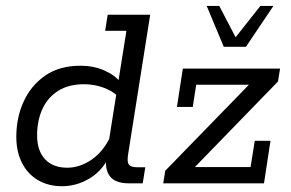

<svg xmlns="http://www.w3.org/2000/svg" viewBox="-20 -634 1006 664"><path d="M194.7 10Q147.3 10 111.6 -10.9Q75.9 -31.8 56.2 -70.4Q36.4 -108.9 36.4 -160.7Q36.4 -227.6 61.9 -283.1Q87.3 -338.7 136.6 -372.7Q185.8 -406.7 258.1 -406.7Q303.8 -406.7 340.7 -390.4Q377.6 -374.1 397 -349.3L387.1 -338.3L417.2 -527.4H343.6L352.5 -583H499.4L423.1 -100.7Q418.7 -74.2 425.7 -64.9Q432.7 -55.6 454.4 -55.6H482.5L473.6 0H426.4Q377.6 0 359.6 -25.1Q341.6 -50.2 348.2 -92.1L352 -116L360.1 -99Q337 -45.9 291.4 -18Q245.8 10 194.7 10ZM212.8 -54Q255.8 -54 296.7 -81.8Q337.5 -109.6 363 -164.2L355 -136.6L384.3 -321.3L385.3 -303.2Q366.1 -321.1 335.2 -331.9Q304.2 -342.7 270.7 -342.7Q216.6 -342.7 180.4 -319.4Q144.2 -296 126.2 -256Q108.3 -216.1 108.3 -165.8Q108.3 -113.1 135.6 -83.5Q163 -54 212.8 -54ZM544.5 0 551.4 -43.4 863.4 -364.1 876.5 -341H658.6L646.6 -264.2H591.9L612.3 -396.7H948.6L941.3 -352.1L629.3 -30.8L619.5 -56.3H846.5L861.1 -147.1H915.4L893 0ZM753.8 -472.2 694.8 -613.5H738.3L794.8 -505.1L880.5 -613.5H925.6L830.6 -472.2Z"/></svg>

Font: Rokkitt SemiBold
Style: Italic
Weight: 600
Italic angle: -9°
Designer: Vernon Adams
Foundry: Vernon Adams
Version: Version 3.103